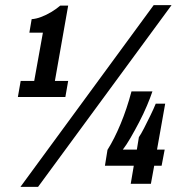

<svg xmlns="http://www.w3.org/2000/svg" viewBox="-20 -720 727 752"><path d="M60 12 582 -700H652L129 12ZM50 -340 61 -403H114L148 -592H95L104 -645Q121 -646 141 -653.5Q161 -661 181 -673Q201 -685 216 -698H247L195 -403H247L236 -340ZM492 0 504 -71H391L401 -133Q428 -176 452.5 -235Q477 -294 495 -362H577Q569 -338 555.5 -306Q542 -274 525 -241.5Q508 -209 491.5 -180.5Q475 -152 461 -134H516L524 -183Q532 -194 544 -217.5Q556 -241 569 -267.5Q582 -294 590 -314H627L595 -134H625L613 -71H584L571 0Z"/></svg>

Font: Archivo ExtraCondensed ExtraBold
Style: Italic
Weight: 800
Width: 2
Italic angle: -10°
Designer: Hector Gatti
Foundry: Omnibus-Type
Version: Version 2.001